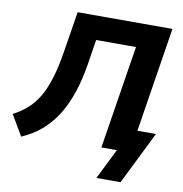

<svg xmlns="http://www.w3.org/2000/svg" viewBox="-101 -792 1002 1049"><g transform="rotate(10 400.0 -268.0)"><path d="M503 169 587 0H501L592 -573H371L350 -440Q335 -345 309.5 -271Q284 -197 248 -141.5Q212 -86 165.5 -47Q119 -8 59 18L-8 -96Q36 -119 70 -149Q104 -179 130 -222.5Q156 -266 175.5 -329Q195 -392 209 -480L245 -705H771L679 -124H782L637 169Z"/></g></svg>

Font: Nunito Sans 10pt ExtraBold
Style: Italic
Weight: 800
Italic angle: -9°
Designer: Vernon Adams
Foundry: Vernon Adams
Version: Version 3.101;gftools[0.9.27]